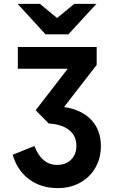

<svg xmlns="http://www.w3.org/2000/svg" viewBox="-20 -752 598 985"><path d="M276.5 213Q190.5 213 129.5 167.8Q68.5 122.5 45 42L156.5 -3Q174.5 44.5 203.8 69.2Q233 94 272.5 94Q317.5 94 344.8 67Q372 40 372 -3.5Q372 -54.5 335 -84.5Q298 -114.5 230 -118.5L163 -186.5L327.5 -399.5H71.5V-511H476V-419L308.5 -203Q398.5 -189.5 448 -137.2Q497.5 -85 497.5 -3Q497.5 60 469.2 108.8Q441 157.5 391 185.2Q341 213 276.5 213ZM213.5 -576 70.5 -732H185L273 -659.5L360.5 -732H474.5L331 -576Z"/></svg>

Font: Undotted
Style: Bold
Weight: 700
Designer: Delve Withrington, Dave Bailey, Thomas Jockin
Foundry: Delve Fonts LLC
Version: Version 4.000